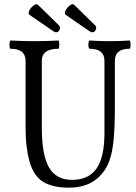

<svg xmlns="http://www.w3.org/2000/svg" viewBox="-20 -853 628 886"><path d="M298 13Q225 13 180.5 -13Q136 -39 116 -108Q108 -137 103 -176Q98 -215 98 -264V-572Q98 -628 29 -628Q25 -628 24 -637.5Q23 -647 24.5 -656.5Q26 -666 29 -666Q85 -663 139 -663Q194 -663 249 -666Q252 -666 253 -656.5Q254 -647 253 -637.5Q252 -628 249 -628Q173 -628 173 -572V-264Q173 -138 206 -80.5Q239 -23 312 -23Q389 -23 425.5 -75.5Q462 -128 462 -239V-572Q462 -628 394 -628Q390 -628 388.5 -637.5Q387 -647 388.5 -656.5Q390 -666 394 -666Q439 -663 485 -663Q531 -663 577 -666Q581 -666 582 -656.5Q583 -647 582 -637.5Q581 -628 577 -628Q510 -628 510 -572V-356Q510 -271 504.5 -210.5Q499 -150 485 -112Q464 -54 417 -20.5Q370 13 298 13ZM239 -704Q234 -704 226 -709L117 -784Q110 -789 113 -798.5Q116 -808 124 -817.5Q132 -827 141 -831.5Q150 -836 156 -830L252 -736Q260 -728 255 -716Q250 -704 239 -704ZM406 -704Q401 -704 393 -709L284 -784Q277 -789 280 -798.5Q283 -808 291 -817.5Q299 -827 308 -831.5Q317 -836 323 -830L419 -736Q427 -728 422 -716Q417 -704 406 -704Z"/></svg>

Font: Junicode Two Beta Condensed
Style: Regular
Weight: 400
Width: 3
Designer: Peter S. Baker
Foundry: Briery Creek Software
Version: Version 1.053; ttfautohint (v1.8.4)